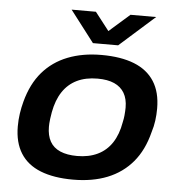

<svg xmlns="http://www.w3.org/2000/svg" viewBox="-52 -774 777 835"><g transform="rotate(5 336.0 -356.0)"><path d="M297 12Q213 12 155 -11Q97 -34 67.5 -81Q38 -128 38 -198Q38 -227 42 -254Q46 -281 53 -307Q74 -386 118 -437Q162 -488 227 -513.5Q292 -539 374 -539Q459 -539 517 -516Q575 -493 605 -446Q635 -399 635 -328Q635 -301 631.5 -275Q628 -249 620 -224Q600 -144 556 -92Q512 -40 447 -14Q382 12 297 12ZM306 -92Q357 -92 395.5 -110.5Q434 -129 458 -165.5Q482 -202 491 -255Q495 -273 496 -284.5Q497 -296 497.5 -304.5Q498 -313 498 -320Q498 -358 483 -383.5Q468 -409 439 -422Q410 -435 366 -435Q314 -435 276 -416.5Q238 -398 214 -362Q190 -326 180 -272Q177 -255 175.5 -243Q174 -231 173.5 -223Q173 -215 173 -208Q173 -170 187.5 -144Q202 -118 232 -105Q262 -92 306 -92ZM596 -724 442 -587H332L227 -724H333L413 -621H367L484 -724Z"/></g></svg>

Font: Archivo SemiExpanded SemiBold
Style: Italic
Weight: 600
Width: 6
Italic angle: -10°
Designer: Hector Gatti
Foundry: Omnibus-Type
Version: Version 2.001